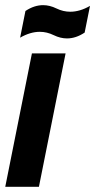

<svg xmlns="http://www.w3.org/2000/svg" viewBox="-28 -718 366 738"><path d="M224.1 -512.7 121.6 0H-7.8L94.7 -512.7ZM69.8 -675.8Q103.5 -698.2 137.7 -698.2Q163.1 -698.2 189 -685.5Q214.8 -672.9 242.2 -672.9Q278.8 -672.9 317.9 -695.3L297.4 -592.8Q263.7 -570.3 229.5 -570.3Q204.1 -570.3 178.2 -583Q152.3 -595.7 125 -595.7Q88.4 -595.7 49.3 -573.2Z"/></svg>

Font: Sansation
Style: Bold Italic
Weight: 700
Designer: Bernd Montag
Version: Version 1.301